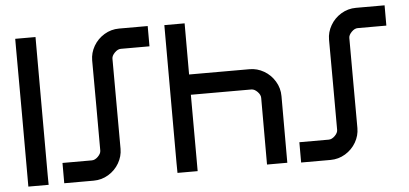

<svg xmlns="http://www.w3.org/2000/svg" viewBox="-48 -786 1881 884"><g transform="rotate(-5 892.0 -344.0)"><path d="M49.3 1V-22.5V-45.9Q49.3 -144.5 49.1 -341.1Q48.8 -537.6 48.3 -635.3V-658.2V-682.1H142.1V-658.2V-635.3Q142.1 -536.6 142.3 -340.3Q142.6 -144 142.6 -45.9Q142.6 -38.6 142.8 -22.7Q143.1 -6.8 143.1 1Z M215.3 -93.8H351.1Q365.7 -93.8 379.6 -107.7Q393.6 -121.6 393.6 -135.3Q393.6 -259.8 393.3 -343.8Q393.1 -427.7 392.6 -552.2Q392.6 -586.9 410.6 -618.2Q428.7 -649.4 460.2 -668.5Q491.7 -687.5 528.8 -687.5H661.1V-593.8H528.8Q514.2 -593.8 500.2 -579.6Q486.3 -565.4 486.3 -552.2Q486.3 -427.7 486.8 -343.8Q487.3 -259.8 487.3 -135.3Q487.3 -100.6 469.2 -69.3Q451.2 -38.1 419.7 -19Q388.2 0 351.1 0H215.3Z M738.8 -2Q738.8 -25.4 738.3 -48.8L737.8 -638.2V-685.1H831.5V-638.7V-448.7H1111.3Q1146 -448.7 1177.2 -430.7Q1208.5 -412.6 1227.5 -381.1Q1246.6 -349.6 1246.6 -312.5V-4.4H1152.8V-312.5Q1152.8 -327.1 1138.9 -341.1Q1125 -355 1111.3 -355H831.5V-343.8Q831.5 -147 832 -48.8V-2Z M1310.1 -93.8H1445.8Q1460.4 -93.8 1474.4 -107.7Q1488.3 -121.6 1488.3 -135.3Q1488.3 -259.8 1488 -343.8Q1487.8 -427.7 1487.3 -552.2Q1487.3 -586.9 1505.4 -618.2Q1523.4 -649.4 1554.9 -668.5Q1586.4 -687.5 1623.5 -687.5H1755.9V-593.8H1623.5Q1608.9 -593.8 1595 -579.6Q1581.1 -565.4 1581.1 -552.2Q1581.1 -427.7 1581.5 -343.8Q1582 -259.8 1582 -135.3Q1582 -100.6 1564 -69.3Q1545.9 -38.1 1514.4 -19Q1482.9 0 1445.8 0H1310.1Z"/></g></svg>

Font: GokturkKurgu
Style: Regular
Weight: 400
Designer: facebook.com/biligbitig
Foundry: facebook.com/biligbitig
Version: Version 1.0